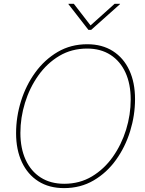

<svg xmlns="http://www.w3.org/2000/svg" viewBox="-20 -967 752 997"><path d="M312.5 9.8Q234.9 9.8 179.2 -25.6Q123.5 -61 93.5 -125.2Q63.5 -189.5 63.5 -275.4Q63.5 -359.9 89.1 -441.9Q114.7 -523.9 163.1 -590.6Q211.4 -657.2 279.5 -697.3Q347.7 -737.3 433.1 -737.3Q510.3 -737.3 565.9 -701.9Q621.6 -666.5 651.4 -602.5Q681.2 -538.6 681.2 -452.1Q681.2 -368.2 655.8 -285.9Q630.4 -203.6 582.5 -137Q534.7 -70.3 466.6 -30.3Q398.4 9.8 312.5 9.8ZM313.5 -12.7Q393.6 -12.7 457.3 -50.8Q521 -88.9 565.9 -152.6Q610.8 -216.3 634.8 -293.7Q658.7 -371.1 658.7 -450.2Q658.7 -530.8 631.6 -590.1Q604.5 -649.4 553.7 -682.1Q502.9 -714.8 432.6 -714.8Q352.1 -714.8 288.1 -676.8Q224.1 -638.7 179 -575Q133.8 -511.2 109.9 -433.6Q85.9 -356 85.9 -276.9Q85.9 -197.3 113 -137.7Q140.1 -78.1 191.2 -45.4Q242.2 -12.7 313.5 -12.7ZM363.3 -947.3 450.2 -835 575.2 -947.3H603.5L603 -945.3L453.6 -812H439L335.4 -945.3V-947.3Z"/></svg>

Font: Inter 24pt Thin
Style: Italic
Weight: 250
Italic angle: -9.3988°
Version: Version 4.001;git-66647c0bb